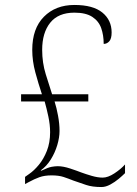

<svg xmlns="http://www.w3.org/2000/svg" viewBox="-20 -744 551 774"><path d="M389 10Q352 10 327 1.5Q302 -7 276 -16Q256 -24 236.5 -30.5Q217 -37 188 -37Q159 -37 138.5 -29.5Q118 -22 96 -10L81 -2V-31L98 -43Q117 -56 136.5 -79.5Q156 -103 169 -136Q182 -169 182 -211Q182 -241 175 -274Q168 -307 160 -335H65V-364H149Q135 -406 122.5 -452Q110 -498 110 -543Q110 -629 157 -676.5Q204 -724 280 -724Q355 -724 392.5 -693.5Q430 -663 430 -613Q430 -588 420.5 -577.5Q411 -567 398 -567Q398 -602 388 -630.5Q378 -659 352 -676Q326 -693 280 -693Q215 -693 182.5 -652.5Q150 -612 150 -543Q150 -491 164.5 -444.5Q179 -398 190 -364H336V-335H200Q208 -310 214 -277.5Q220 -245 220 -216Q220 -190 211 -159.5Q202 -129 185 -101.5Q168 -74 144 -57L147 -56Q174 -69 188 -71.5Q202 -74 213 -74Q235 -74 263.5 -64.5Q292 -55 307 -49Q326 -42 350 -35Q374 -28 394 -28Q415 -28 441 -45Q467 -62 484 -81V-46Q474 -36 458.5 -23Q443 -10 424.5 0Q406 10 389 10Z"/></svg>

Font: Noto Serif Georgian SemiCondensed ExtraLight
Style: Regular
Weight: 200
Width: 4
Designer: Monotype Design Team, Akaki Razmadze
Foundry: Google LLC
Version: Version 2.003; ttfautohint (v1.8.4.7-5d5b)